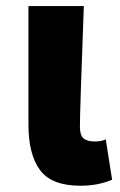

<svg xmlns="http://www.w3.org/2000/svg" viewBox="-20 -589 390 623"><path d="M241.2 13.7Q147.5 13.7 109.9 -37.1Q72.3 -87.9 72.3 -184.6V-569.3H252Q239.3 -229.5 239.3 -177.7Q239.3 -150.4 251 -140.1Q262.7 -129.9 288.1 -129.9Q308.6 -129.9 323.2 -136.7L343.8 -5.9Q297.9 13.7 241.2 13.7Z"/></svg>

Font: Gen Shin Gothic Heavy
Style: Bold
Weight: 900
Designer: [Source Han Sans]
Ryoko NISHIZUKA  (kana & ideographs); Paul D. Hunt (Latin, Greek & Cyrillic); Wenlong ZHANG  (bopomofo
Version: Version 1.002.20150607